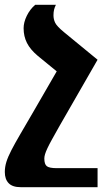

<svg xmlns="http://www.w3.org/2000/svg" viewBox="-56 -512 457 797"><path d="M349 -264 191 11Q173 43 160.5 65.5Q148 88 141 103Q134 118 131 128Q128 138 128 146Q128 170 138.5 178Q149 186 179 186H349V265H30Q-4 265 -20 248.5Q-36 232 -36 202Q-36 181 -29.5 160Q-23 139 -8.5 111Q6 83 28.5 44.5Q51 6 83 -49L220 -286ZM176 -492Q171 -482 168.5 -472Q166 -462 166 -448Q166 -432 173 -417.5Q180 -403 209 -379L349 -264L200 -199L101 -280Q70 -306 56 -333.5Q42 -361 42 -395Q42 -419 55 -446Q68 -473 90 -492Z"/></svg>

Font: Noto Serif Armenian
Style: Regular
Weight: 400
Designer: Monotype Design Team
Foundry: Monotype Imaging Inc.
Version: Version 2.007